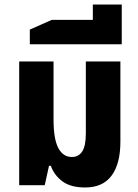

<svg xmlns="http://www.w3.org/2000/svg" viewBox="-20 -820 611 850"><path d="M357 10Q293 10 256.5 -17Q220 -44 205 -86H197L178 0H65V-548H217V-291Q217 -205 238 -165Q259 -125 298 -125Q328 -125 344 -149.5Q360 -174 360 -229V-548H513V-193Q513 -95 474 -42.5Q435 10 357 10Z M112 -624V-689L209 -732H391V-800H519V-624Z"/></svg>

Font: Noto Sans Thai Cond ExtBd
Style: Regular
Weight: 800
Width: 3
Designer: Monotype Design Team
Foundry: Monotype Imaging Inc.
Version: Version 2.002; ttfautohint (v1.8.4.7-5d5b)